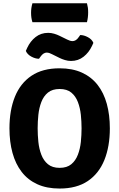

<svg xmlns="http://www.w3.org/2000/svg" viewBox="-20 -1102 706 1137"><path d="M203 -342Q203 -302.5 207.2 -261.5Q211.5 -220.5 224.8 -185.8Q238 -151 264 -129.5Q290 -108 333 -108Q376.5 -108 402.2 -129.5Q428 -151 441.2 -185.8Q454.5 -220.5 458.8 -261.5Q463 -302.5 463 -342Q463 -381.5 458.8 -422.2Q454.5 -463 441.2 -497.8Q428 -532.5 402.2 -553.8Q376.5 -575 333 -575Q290 -575 264 -553.8Q238 -532.5 224.8 -497.8Q211.5 -463 207.2 -422.2Q203 -381.5 203 -342ZM36 -342Q36 -449 68.2 -529Q100.5 -609 166.2 -653.2Q232 -697.5 333 -697.5Q409 -697.5 465 -672Q521 -646.5 557.8 -599.5Q594.5 -552.5 612.5 -487Q630.5 -421.5 630.5 -342Q630.5 -234.5 598 -154.2Q565.5 -74 499.8 -29.8Q434 14.5 333 14.5Q257 14.5 201 -11Q145 -36.5 108.5 -83.8Q72 -131 54 -196.5Q36 -262 36 -342ZM287 -781.5Q280.5 -785 272.5 -787.8Q264.5 -790.5 256 -790.5Q247.5 -790.5 238 -784.8Q228.5 -779 219.5 -766L211 -754Q189 -754 165.2 -767Q141.5 -780 133 -800.5L141.5 -819.5Q159.5 -858 191 -882.8Q222.5 -907.5 265.5 -907.5Q283.5 -907.5 301 -902.2Q318.5 -897 332.5 -890L378.5 -867.5Q385.5 -864 393.8 -861.2Q402 -858.5 410 -858.5Q418.5 -858.5 428 -863.8Q437.5 -869 446.5 -882.5L455 -894.5Q477 -894.5 501 -881.5Q525 -868.5 533 -848L524.5 -829.5Q506.5 -791 474.8 -766Q443 -741 400.5 -741Q382.5 -741 364.5 -746.5Q346.5 -752 333.5 -758.5ZM172 -970.5Q167.5 -985.5 165.8 -998Q164 -1010.5 164 -1026.5Q164 -1041 165.8 -1054Q167.5 -1067 172 -1082.5H495Q499 -1067 500.5 -1056Q502 -1045 502 -1028Q502 -998.5 495 -970.5Z"/></svg>

Font: Signika Light
Style: Bold
Weight: 700
Version: Version 2.003;gftools[0.9.32]